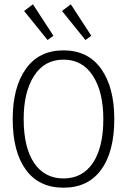

<svg xmlns="http://www.w3.org/2000/svg" viewBox="-20 -861 590 892"><path d="M275 11Q161 11 100 -72.5Q39 -156 39 -308Q39 -455 100 -541Q161 -627 275 -627Q389 -627 450 -541Q511 -455 511 -308Q511 -156 450 -72.5Q389 11 275 11ZM275 -32Q363 -32 411.5 -104Q460 -176 460 -308Q460 -434 411.5 -509Q363 -584 275 -584Q187 -584 138.5 -509Q90 -434 90 -308Q90 -176 138.5 -104Q187 -32 275 -32ZM201 -675 92 -810 133 -841 228 -695ZM377 -675 268 -810 309 -841 404 -695Z"/></svg>

Font: Inconsolata SemiExpanded Light
Style: Regular
Weight: 300
Width: 6
Monospace: yes
Designer: Raph Levien, Cyreal, Brenton Simpson
Foundry: Raph Levien, Cyreal, Google
Version: Version 3.001; ttfautohint (v1.8.2.53-6de2)